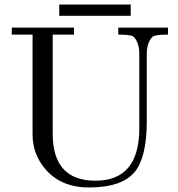

<svg xmlns="http://www.w3.org/2000/svg" viewBox="-20 -814 787 849"><path d="M723 -692V-661Q664 -661 654 -651Q629 -626 629 -573V-279Q629 -119 576 -54Q519 15 373 15Q255 15 186 -60Q124 -128 124 -219V-661H32V-692H307V-661H213V-223Q213 -15 402 -15Q596 -15 596 -247V-573Q596 -628 570 -652Q559 -661 503 -661V-692ZM558 -794V-744H242V-794Z"/></svg>

Font: GFS Didot
Style: Regular
Weight: 400
Designer: Takis Katsoulidis and George D. Matthiopoulos
Foundry: Takis Katsoulidis and George D. Matthiopoulos
Version: Version 1.0